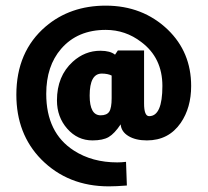

<svg xmlns="http://www.w3.org/2000/svg" viewBox="-20 -486 736 681"><path d="M491 -119Q491 -74 509 -74Q556 -74 556 -181Q556 -281 481 -337Q425 -380 355 -380Q255 -380 197 -313Q144 -252 144 -153Q144 -15 242 48Q307 90 396 90Q411 90 427 88L430 172Q391 175 366 175Q221 175 126 79Q38 -11 38 -150Q38 -303 142 -392Q229 -466 355 -466Q486 -466 575 -381Q658 -301 658 -181Q658 -104 621 -50Q578 12 501 12Q461 12 435.5 -3.5Q410 -19 408 -45Q386 -12 365.5 0Q345 12 308 12Q255 12 218.5 -29.5Q182 -71 182 -130Q182 -216 238 -267Q281 -306 336 -306Q371 -306 388 -292L398 -307H491ZM376 -218Q362 -225 341 -225Q298 -225 298 -147Q298 -77 337 -77Q359 -77 367.5 -90Q376 -103 376 -138Z"/></svg>

Font: Tajawal
Style: Bold
Weight: 700
Designer: Boutros Fonts
Foundry: Created by Boutros International 2017
Version: Version 1.700